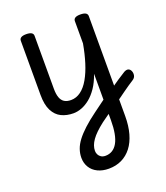

<svg xmlns="http://www.w3.org/2000/svg" viewBox="-161 -624 973 1128"><g transform="rotate(-20 325.0 -60.5)"><path d="M492 -35Q509 -47 525 -58.5Q541 -70 555.5 -79.5Q570 -89 582 -96.5Q594 -104 603 -110Q620 -119 631 -114.5Q642 -110 647 -97Q652 -84 649 -70Q646 -56 632 -47Q617 -38 600 -26Q583 -14 565 -1.5Q547 11 529 24.5Q511 38 492 51ZM324 394Q285 394 255 379.5Q225 365 209 338.5Q193 312 193 279Q193 252 202 226Q211 200 231 173.5Q251 147 283 117.5Q315 88 360 55Q378 42 396 28.5Q414 15 432 2V-160Q415 -111 392 -77.5Q369 -44 343.5 -23.5Q318 -3 291.5 7Q265 17 240 17Q198 17 165 1Q132 -15 113 -52Q94 -89 94 -150V-489Q94 -502 104.5 -508.5Q115 -515 136 -515Q158 -515 169 -508.5Q180 -502 180 -489V-158Q180 -125 187.5 -103.5Q195 -82 211 -71.5Q227 -61 253 -61Q286 -61 314.5 -82Q343 -103 365.5 -142.5Q388 -182 404.5 -235Q421 -288 432 -350V-489Q432 -502 442.5 -508.5Q453 -515 475 -515Q497 -515 508 -508.5Q519 -502 519 -489V136Q519 197 505.5 245Q492 293 466.5 326Q441 359 405 376.5Q369 394 324 394ZM331 316Q355 316 374 304.5Q393 293 406 270Q419 247 425.5 212Q432 177 432 131V91Q420 99 408 108Q396 117 383 126Q356 147 337 165.5Q318 184 306 201Q294 218 288 234.5Q282 251 282 268Q282 280 287.5 291Q293 302 304 309Q315 316 331 316Z"/></g></svg>

Font: Playwrite AT
Style: Regular
Weight: 400
Designer: Veronika Burian, José Scaglione
Foundry: TypeTogether
Version: Version 1.002